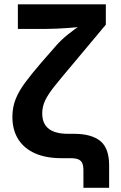

<svg xmlns="http://www.w3.org/2000/svg" viewBox="-20 -748 571 908"><path d="M374.5 140.1V57.6Q374.5 35.6 368.7 22.9Q362.8 10.3 349.1 5.1Q335.4 0 311.5 0H269.5Q197.3 0 145.5 -22.9Q93.8 -45.9 66.2 -89.6Q38.6 -133.3 38.6 -195.3Q38.6 -240.7 54 -279.3Q69.3 -317.9 100.1 -359.1Q130.9 -400.4 176.8 -453.6L245.1 -531.7Q270 -560.1 300.5 -584.5Q331.1 -608.9 360.1 -627.9Q389.2 -647 408.7 -658.7L395 -624.5Q377.4 -622.1 353 -619.9Q328.6 -617.7 301.3 -615.7Q273.9 -613.8 247.3 -612.5Q220.7 -611.3 199.7 -611.3H64.5V-727.5H480.5V-631.3L317.4 -436.5Q269.5 -379.9 239 -341.8Q208.5 -303.7 194.1 -274.2Q179.7 -244.6 179.7 -211.4Q179.7 -177.7 194.3 -156.2Q209 -134.8 236.1 -125Q263.2 -115.2 300.3 -115.2H330.1Q412.1 -115.2 454.1 -81.3Q496.1 -47.4 496.1 34.7V140.1Z"/></svg>

Font: Inter 16pt
Style: Bold
Weight: 700
Version: Version 4.001;git-66647c0bb